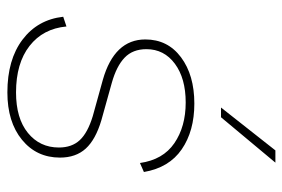

<svg xmlns="http://www.w3.org/2000/svg" viewBox="-146 -628 784 533"><g transform="rotate(90 246.5 -362.0)"><path d="M398 -734H432L306 -583H279ZM27 -145 54 -154Q60 -89 108 -51.5Q156 -14 237 -14Q309 -14 349.5 -47Q390 -80 390 -133Q390 -169 369.5 -191Q349 -213 303 -227L202 -255Q90 -287 90 -373Q90 -435 139.5 -472Q189 -509 268 -509Q344 -509 395 -474Q446 -439 458 -369L433 -358Q424 -422 378 -453.5Q332 -485 265 -485Q198 -485 157.5 -455Q117 -425 117 -376Q117 -338 140.5 -315.5Q164 -293 210 -280L314 -251Q368 -235 393 -207.5Q418 -180 418 -136Q418 -71 368.5 -30.5Q319 10 237 10Q146 10 90.5 -32Q35 -74 27 -145Z"/></g></svg>

Font: Elaine Sans ExtraLight
Style: Italic
Weight: 275
Italic angle: -13°
Designer: Wei Huang
Foundry: Wei Huang
Version: Version 2.001;December 24, 2019;FontCreator 12.0.0.2547 64-b